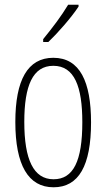

<svg xmlns="http://www.w3.org/2000/svg" viewBox="-20 -784 452 814"><path d="M313 -756V-764H269C238 -713 206 -671 163 -618V-606H185C224 -643 282 -709 313 -756ZM366 -265C366 -437 319 -539 206 -539C97 -539 45 -444 45 -267C45 -84 100 10 207 10C314 10 366 -82 366 -265ZM83 -267C83 -421 119 -505 206 -505C296 -505 329 -416 329 -266C329 -101 291 -24 207 -24C122 -24 83 -108 83 -267Z"/></svg>

Font: Noto Sans Thai ExtCond ExtLt
Style: Regular
Weight: 200
Width: 2
Designer: Monotype Design Team
Foundry: Monotype Imaging Inc.
Version: Version 2.002